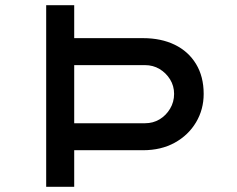

<svg xmlns="http://www.w3.org/2000/svg" viewBox="-20 -720 914 740"><path d="M158 0V-700H266V-573H531Q601 -573 653.5 -547.5Q706 -522 735.5 -473.5Q765 -425 765 -358Q765 -298 735.5 -248.5Q706 -199 653.5 -170Q601 -141 531 -141H266V0ZM266 -245H539Q570 -245 595 -260Q620 -275 635.5 -301Q651 -327 651 -358Q651 -389 635.5 -414Q620 -439 595 -454Q570 -469 539 -469H266Z"/></svg>

Font: Lexend Peta
Style: Regular
Weight: 400
Designer: Bonnie Shaver-Troup, Thomas Jockin
Foundry: Lexend
Version: Version 1.007